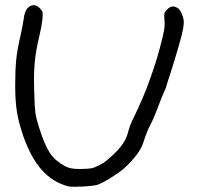

<svg xmlns="http://www.w3.org/2000/svg" viewBox="-20 -714 755 734"><path d="M239.7 -2Q180.7 -18.1 139.6 -64.5Q98.6 -110.4 69.3 -192.9Q51.8 -243.2 44.9 -285.2Q38.1 -326.7 38.1 -387.7Q38.1 -445.3 42 -486.3Q46.4 -526.9 58.1 -576.2Q62 -594.7 65.9 -614.7Q69.8 -635.3 71.3 -645.5Q75.2 -678.7 94.2 -689.9Q101.6 -694.3 108.9 -694.3Q120.6 -694.3 132.8 -682.1Q141.1 -673.8 142.6 -667Q144 -660.2 142.1 -640.1Q140.6 -627.9 137.2 -607.9Q133.3 -587.9 129.4 -571.8Q116.7 -519.5 112.8 -474.6Q109.9 -446.3 109.9 -408.2Q109.9 -387.2 110.8 -363.3Q112.3 -304.7 115.2 -283.2Q118.2 -261.2 129.4 -226.6Q150.4 -159.7 170.9 -128.9Q191.4 -98.6 228 -79.1Q240.7 -72.3 252.9 -70.3Q265.1 -67.9 286.1 -67.9Q317.9 -68.4 330.6 -70.8Q342.8 -73.7 365.2 -85.4Q380.9 -93.3 403.8 -114.3Q426.8 -134.8 443.4 -155.8Q462.4 -180.2 469.2 -207Q475.6 -233.9 490.2 -262.7Q528.3 -340.3 552.2 -408.2Q576.7 -475.6 590.3 -527.8Q604 -578.6 607.4 -599.1Q609.4 -611.8 609.4 -623.5Q609.4 -630.4 608.9 -636.7Q606.9 -655.3 608.4 -662.1Q609.9 -668.5 618.2 -677.2Q628.9 -687.5 637.2 -689Q646 -690.4 657.7 -684.1Q667.5 -679.2 674.8 -661.6Q682.6 -644 682.6 -627.4Q682.6 -610.4 671.4 -567.4Q659.7 -524.9 647 -483.4Q636.7 -449.7 628.9 -425.3Q621.1 -400.4 620.6 -400.4Q615.2 -378.4 607.9 -363.8Q600.6 -349.1 577.6 -288.1Q573.7 -277.3 566.9 -262.2Q560.1 -246.6 553.7 -234.9Q541.5 -211.4 527.8 -168.9Q514.6 -126.5 456.5 -72.3Q440.4 -57.6 411.1 -39.1Q381.8 -20 357.4 -9.3Q345.7 -3.9 299.3 -1Q278.8 0 265.1 0Q247.1 0 239.7 -2Z"/></svg>

Font: Casuwalt
Style: Regular
Weight: 400
Designer: Walter E Stewart
Version: 0.1